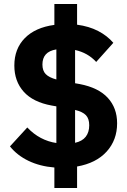

<svg xmlns="http://www.w3.org/2000/svg" viewBox="-20 -831 640 964"><path d="M253 10Q180 4 123 -23.5Q66 -51 30 -96L117 -191Q148 -158 185 -138.5Q222 -119 263 -113V-297L240 -301Q146 -318 99 -370.5Q52 -423 52 -502Q52 -586 104.5 -639.5Q157 -693 253 -706V-811H367V-707Q427 -699 472.5 -675.5Q518 -652 549 -616L463 -520Q442 -543 415.5 -558Q389 -573 357 -580V-413L380 -409Q474 -391 521 -340Q568 -289 568 -212Q568 -128 515.5 -70Q463 -12 367 5V113H253ZM263 -432V-583Q227 -577 210 -558Q193 -539 193 -507Q193 -476 209.5 -459Q226 -442 263 -432ZM357 -279V-114Q393 -122 410.5 -144.5Q428 -167 428 -202Q428 -235 411.5 -252.5Q395 -270 357 -279Z"/></svg>

Font: iA Writer Quattro V
Style: Regular
Weight: 400
Designer: Mike Abbink, Paul van der Laan, Pieter van Rosmalen, Oliver Reichenstein
Foundry: Information Architects Inc.
Version: Version 2.000